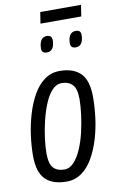

<svg xmlns="http://www.w3.org/2000/svg" viewBox="-95 -907 592 969"><g transform="rotate(-10 200.5 -423.0)"><path d="M167 10Q94 10 57.5 -27Q21 -64 21 -148Q21 -197 28.5 -252Q36 -307 51.5 -359Q67 -411 91 -453.5Q115 -496 149 -521Q183 -546 227 -546Q298 -546 334.5 -509Q371 -472 371 -388Q371 -337 364 -281.5Q357 -226 341.5 -174.5Q326 -123 302 -81Q278 -39 244 -14.5Q210 10 167 10ZM166 -52Q193 -52 215 -76Q237 -100 253.5 -138.5Q270 -177 280.5 -222.5Q291 -268 296.5 -312Q302 -356 302 -390Q302 -442 282 -463Q262 -484 227 -484Q199 -484 177 -460Q155 -436 139 -397Q123 -358 112 -312.5Q101 -267 95.5 -223.5Q90 -180 90 -148Q90 -94 109.5 -73Q129 -52 166 -52ZM329 -649Q315 -649 308 -656.5Q301 -664 303 -683Q307 -731 342 -731Q357 -731 363.5 -723.5Q370 -716 368 -696Q364 -649 329 -649ZM181 -649Q166 -649 159.5 -656.5Q153 -664 155 -682Q159 -731 194 -731Q208 -731 215 -723.5Q222 -716 220 -696Q216 -649 181 -649ZM174 -798 183 -856H392L383 -798Z"/></g></svg>

Font: Georama SemiCondensed
Style: Italic
Weight: 400
Width: 4
Italic angle: -9°
Designer: Jean-Baptiste Levee
Foundry: Production Type
Version: Version 1.000